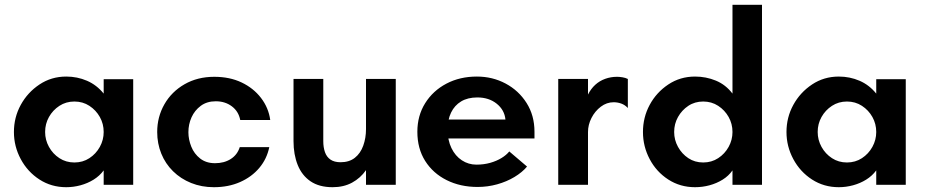

<svg xmlns="http://www.w3.org/2000/svg" viewBox="-20 -770 3857 800"><path d="M256 10Q194 10 144.5 -22Q95 -54 66.5 -107Q38 -160 38 -220Q38 -281 66.5 -333Q95 -385 144.5 -418Q194 -451 256 -451Q302 -451 342.5 -433.5Q383 -416 412 -380V-440H535V0H412V-60Q395 -37 370 -21.5Q345 -6 315.5 2Q286 10 256 10ZM290 -93Q325 -93 352.5 -111Q380 -129 396 -158Q412 -187 412 -220Q412 -254 396 -282.5Q380 -311 352.5 -329Q325 -347 290 -347Q255 -347 227.5 -329Q200 -311 184 -282.5Q168 -254 168 -220Q168 -187 184 -158Q200 -129 227.5 -111Q255 -93 290 -93Z M871 10Q820 10 776.5 -7.5Q733 -25 701 -56.5Q669 -88 652 -130Q635 -172 635 -220Q635 -283 665 -335.5Q695 -388 749 -419Q803 -450 873 -450Q937 -450 986.5 -426.5Q1036 -403 1067.5 -362Q1099 -321 1106 -270H981Q974 -306 946 -327Q918 -348 879 -348Q842 -348 816.5 -329Q791 -310 778 -281Q765 -252 765 -219Q765 -189 777 -159Q789 -129 814 -109.5Q839 -90 876 -90Q914 -90 941.5 -107.5Q969 -125 979 -157H1102Q1092 -108 1060.5 -70.5Q1029 -33 980.5 -11.5Q932 10 871 10Z M1366 10Q1310 10 1274 -14.5Q1238 -39 1220.5 -82.5Q1203 -126 1203 -182V-441H1327V-182Q1327 -156 1334 -136Q1341 -116 1357 -105Q1373 -94 1399 -94Q1435 -94 1458.5 -112.5Q1482 -131 1493.5 -163Q1505 -195 1505 -232V-441H1629V0H1505V-61Q1482 -28 1447 -9Q1412 10 1366 10Z M1970 9Q1898 9 1841 -19.5Q1784 -48 1751.5 -99.5Q1719 -151 1719 -221Q1719 -288 1751.5 -340Q1784 -392 1840 -421.5Q1896 -451 1967 -451Q2032 -451 2086.5 -422Q2141 -393 2174 -341Q2207 -289 2207 -221V-193H1819V-272H2086Q2082 -312 2049.5 -338Q2017 -364 1969 -364Q1929 -364 1901.5 -347.5Q1874 -331 1859.5 -301Q1845 -271 1845 -231Q1845 -186 1861 -153Q1877 -120 1904.5 -102Q1932 -84 1965 -84Q1996 -84 2022.5 -91.5Q2049 -99 2069.5 -111.5Q2090 -124 2102 -139L2176 -76Q2156 -52 2123.5 -32.5Q2091 -13 2051.5 -2Q2012 9 1970 9Z M2306 0V-441H2430V-376Q2442 -400 2460 -416.5Q2478 -433 2501.5 -441.5Q2525 -450 2551 -450Q2561 -450 2573.5 -448Q2586 -446 2596 -441V-320Q2584 -333 2568.5 -338.5Q2553 -344 2537 -344Q2508 -344 2483.5 -325.5Q2459 -307 2444.5 -278.5Q2430 -250 2430 -220V0Z M2876 10Q2814 10 2764.5 -22Q2715 -54 2687 -107Q2659 -160 2659 -220Q2659 -281 2687 -333Q2715 -385 2764.5 -418Q2814 -451 2876 -451Q2922 -451 2963 -434Q3004 -417 3032 -380V-750H3155V0H3032V-60Q3016 -37 2991 -21.5Q2966 -6 2936.5 2Q2907 10 2876 10ZM2910 -93Q2945 -93 2972.5 -111Q3000 -129 3016 -158Q3032 -187 3032 -220Q3032 -254 3016 -282.5Q3000 -311 2972.5 -329Q2945 -347 2910 -347Q2875 -347 2848 -329Q2821 -311 2805 -282.5Q2789 -254 2789 -220Q2789 -187 2805 -158Q2821 -129 2848 -111Q2875 -93 2910 -93Z M3475 10Q3413 10 3363.5 -22Q3314 -54 3285.5 -107Q3257 -160 3257 -220Q3257 -281 3285.5 -333Q3314 -385 3363.5 -418Q3413 -451 3475 -451Q3521 -451 3561.5 -433.5Q3602 -416 3631 -380V-440H3754V0H3631V-60Q3614 -37 3589 -21.5Q3564 -6 3534.5 2Q3505 10 3475 10ZM3509 -93Q3544 -93 3571.5 -111Q3599 -129 3615 -158Q3631 -187 3631 -220Q3631 -254 3615 -282.5Q3599 -311 3571.5 -329Q3544 -347 3509 -347Q3474 -347 3446.5 -329Q3419 -311 3403 -282.5Q3387 -254 3387 -220Q3387 -187 3403 -158Q3419 -129 3446.5 -111Q3474 -93 3509 -93Z"/></svg>

Font: Teachers SemiBold
Style: Regular
Weight: 600
Version: Version 1.001